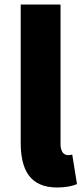

<svg xmlns="http://www.w3.org/2000/svg" viewBox="-20 -819 372 853"><path d="M234 14C273 14 303 7 322 -1L301 -132C291 -130 287 -130 281 -130C267 -130 249 -141 249 -178V-799H72V-185C72 -66 112 14 234 14Z"/></svg>

Font: Noto Sans CJK JP Black
Style: Regular
Weight: 900
Designer: Ryoko NISHIZUKA (kana & ideographs); Paul D. Hunt (Latin, Greek & Cyrillic); Wenlong ZHANG (bopomofo); Sandoll Communica
Foundry: Adobe Systems Incorporated
Version: Version 1.004;PS 1.004;hotconv 1.0.82;makeotf.lib2.5.63406